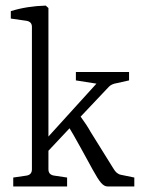

<svg xmlns="http://www.w3.org/2000/svg" viewBox="-20 -673 518 693"><path d="M222.2 0H27.8V-32.2L75.2 -39.1Q95.2 -42 95.2 -62V-576.2Q95.2 -595.2 74.2 -598.1L19 -606V-632.8Q77.1 -650.9 145 -652.8L154.8 -644V-180.2L328.1 -371.1L253.9 -382.8V-413.1H445.8V-382.8L401.9 -373Q382.8 -370.1 373 -359.9L271 -252Q293 -222.2 307.1 -196.8L389.2 -64.9Q400.4 -44.9 417 -42L464.8 -32.2V0H368.2Q356 0 344.5 -13.4Q333 -26.9 314.9 -60.1L271 -140.1Q238.8 -198.2 231 -210L154.8 -128.9V-62Q154.8 -42 175.8 -39.1L222.2 -32.2Z"/></svg>

Font: Yrsa-Light
Style: Regular
Weight: 300
Designer: Anna Giedrys (Yrsa+Rasa design), David Brezina (Yrsa art-direction, Rasa art-direction, design)
Foundry: Rosetta Type Foundry
Version: Version 1.001;PS 1.1;hotconv 1.0.88;makeotf.lib2.5.647800